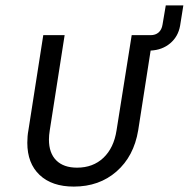

<svg xmlns="http://www.w3.org/2000/svg" viewBox="-20 -680 698 710"><path d="M593 -660H658L646 -585Q639 -545 609.5 -520Q580 -495 537 -493L491 -198Q475 -102 411 -46Q347 10 253 10Q172 10 126.5 -33Q81 -76 81 -152Q81 -177 85 -198L140 -550H219L164 -198Q161 -180 161 -164Q161 -114 188 -87Q215 -60 265 -60Q324 -60 362.5 -96.5Q401 -133 411 -198L467 -550H537Q555 -550 566.5 -560Q578 -570 581 -589Z"/></svg>

Font: JetBrains Mono Semi Light
Style: Italic
Weight: 350
Italic angle: -9°
Monospace: yes
Designer: Philipp Nurullin, Konstantin Bulenkov
Foundry: JetBrains
Version: 2.002